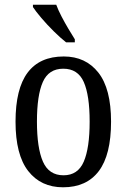

<svg xmlns="http://www.w3.org/2000/svg" viewBox="-20 -786 538 816"><path d="M248 10Q154 10 100 -59Q46 -128 46 -269Q46 -409 97.5 -477.5Q149 -546 251 -546Q344 -546 398 -477.5Q452 -409 452 -269Q452 -128 400 -59Q348 10 248 10ZM250 -41Q311 -41 336 -99Q361 -157 361 -269Q361 -381 336 -437.5Q311 -494 249 -494Q187 -494 162 -437.5Q137 -381 137 -269Q137 -157 162.5 -99Q188 -41 250 -41ZM261 -606Q238 -624 209 -652.5Q180 -681 155.5 -710Q131 -739 120 -756V-766H219Q227 -744 241 -717Q255 -690 270.5 -664Q286 -638 298 -619V-606Z"/></svg>

Font: Noto Serif Georgian Condensed
Style: Regular
Weight: 400
Width: 3
Designer: Monotype Design Team, Akaki Razmadze
Foundry: Google LLC
Version: Version 2.003; ttfautohint (v1.8.4.7-5d5b)